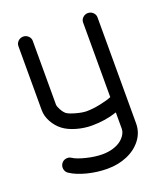

<svg xmlns="http://www.w3.org/2000/svg" viewBox="-140 -637 839 965"><g transform="rotate(-20 279.0 -154.5)"><path d="M57.9 -501.5Q57.9 -516.6 69.2 -527.6Q80.6 -538.6 96.2 -538.6Q112.1 -538.6 123.4 -527.7Q134.8 -516.8 134.8 -502V-161.1Q134.8 -151.4 145.1 -132.3Q155.5 -113.3 167.2 -104.5Q180.4 -95.2 213.6 -86.1Q246.8 -76.9 269.3 -76.9Q300.3 -76.9 340.1 -84.8Q379.9 -92.8 404.1 -103V-502Q404.1 -517.1 415.4 -527.8Q426.8 -538.6 442.4 -538.6Q458.3 -538.6 469.6 -527.6Q481 -516.6 481 -501.5V-77.9V-74.7V65.4Q481 113.5 451.8 151.7Q422.6 189.9 374.5 210.3Q326.4 230.7 269.3 230.7Q215.3 230.7 161.7 217.2Q108.2 203.6 74.7 181.2Q61.5 172.4 58.5 156.6Q55.4 140.9 64.2 127.7Q73 114.5 88.6 111.5Q104.2 108.4 117.4 117.2Q137.9 130.9 184.2 142.3Q230.5 153.8 269.3 153.8Q300.5 153.8 326.7 145.9Q352.8 137.9 369.4 125Q386 112.1 395 96.6Q404.1 81.1 404.1 65.4V-21.2Q341.6 0 269.3 0Q228.8 0 187.4 -11.8Q146 -23.7 119.9 -43.5Q92.8 -64 75.3 -95.6Q57.9 -127.2 57.9 -158.7Z"/></g></svg>

Font: Tecnico
Style: Grueso
Weight: 700
Version: Version 1.3